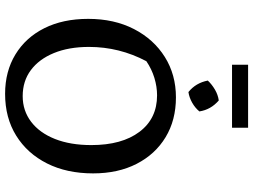

<svg xmlns="http://www.w3.org/2000/svg" viewBox="-140 -843 993 753"><g transform="rotate(90 356.5 -466.5)"><path d="M348 10Q260 10 193.5 -30.5Q127 -71 90.5 -144Q54 -217 54 -316Q54 -418 94 -495.5Q134 -573 203.5 -616.5Q273 -660 362 -660Q451 -660 518 -619.5Q585 -579 622.5 -506Q660 -433 660 -335Q660 -232 621 -154.5Q582 -77 512 -33.5Q442 10 348 10ZM357 -59Q414 -59 457.5 -92Q501 -125 525 -185.5Q549 -246 549 -328Q549 -448 497 -517Q445 -586 354 -586Q320 -586 285.5 -575.5Q251 -565 220 -544Q164 -438 164 -319Q164 -240 188 -181.5Q212 -123 255 -91Q298 -59 357 -59ZM234 -880V-943H481V-880ZM374 -828Q410 -797 417 -752Q403 -735 382.5 -723.5Q362 -712 341 -709Q305 -738 296 -785Q311 -801 331.5 -813Q352 -825 374 -828Z"/></g></svg>

Font: Piazzolla SC Medium
Style: Regular
Weight: 500
Designer: Juan Pablo del Peral
Foundry: Huerta Tipografica
Version: Version 1.330